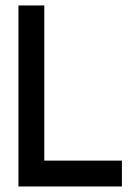

<svg xmlns="http://www.w3.org/2000/svg" viewBox="-20 -676 509 696"><path d="M140.6 -93.8H421.9V0H46.9V-656.2H140.6Z"/></svg>

Font: Lambda
Style: Regular
Weight: 400
Designer: GGBotNet
Version: 0.22